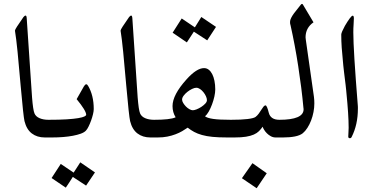

<svg xmlns="http://www.w3.org/2000/svg" viewBox="-20 -786 1972 1003"><path d="M247.6 -67.9H213.9Q173.8 -67.9 146.2 -88.9Q118.7 -109.9 107.9 -153.3Q102.1 -178.2 87.9 -338.4Q79.1 -441.9 71.8 -514.9Q64.5 -587.9 58.1 -626Q58.1 -630.4 68.8 -647.2Q79.6 -664.1 102.5 -696.8Q108.9 -704.6 113.8 -704.6Q118.7 -704.6 119.6 -690.4Q126.5 -587.9 133.5 -483.6Q140.6 -379.4 147.5 -276.4Q149.9 -245.1 153.1 -223.9Q156.2 -202.6 160.2 -193.4Q167 -177.2 186.5 -168.7Q206.1 -160.2 232.9 -160.2H247.6Z M476.1 114.7 429.7 183.6 360.4 138.2Q352.1 151.4 342.3 166.5Q332.5 181.6 323.7 194.3L249.5 144L297.4 70.3L364.7 115.7Q373 103 382.1 88.9Q391.1 74.7 399.4 62ZM469.7 -216.3Q469.7 -205.6 465.8 -189.2Q461.9 -172.9 455.8 -156Q449.7 -139.2 442.6 -124.8Q435.5 -110.4 428.7 -103.5Q419.9 -94.2 401.9 -87.6Q383.8 -81.1 360.4 -76.7Q336.9 -72.3 309.1 -70.1Q281.2 -67.9 252.4 -67.9H218.3V-160.2H232.9Q290.5 -160.2 328.4 -162.6Q366.2 -165 388.9 -168.9Q411.6 -172.9 420.9 -177.5Q430.2 -182.1 430.2 -186.5Q430.2 -207.5 380.4 -268.1L418.9 -335.9V-335Q424.8 -345.7 430.7 -345.7Q435.5 -345.7 439.5 -338.4V-338.9Q469.7 -288.6 469.7 -216.3Z M799.3 -67.9H765.6Q725.6 -67.9 698 -88.9Q670.4 -109.9 659.7 -153.3Q653.8 -178.2 639.6 -338.4Q630.9 -441.9 623.5 -514.9Q616.2 -587.9 609.9 -626Q609.9 -630.4 620.6 -647.2Q631.3 -664.1 654.3 -696.8Q660.6 -704.6 665.5 -704.6Q670.4 -704.6 671.4 -690.4Q678.2 -587.9 685.3 -483.6Q692.4 -379.4 699.2 -276.4Q701.7 -245.1 704.8 -223.9Q708 -202.6 711.9 -193.4Q718.8 -177.2 738.3 -168.7Q757.8 -160.2 784.7 -160.2H799.3Z M1108.4 -645.5 1062.5 -575.2 992.7 -620.6Q983.9 -607.9 974.4 -592.5Q964.8 -577.1 956.1 -564.5L881.8 -615.2L929.2 -689.5L998 -643.1Q1006.3 -655.8 1014.9 -670.2Q1023.4 -684.6 1031.7 -697.3ZM1061 -262.7Q1061 -272 1055.9 -283.2Q1050.8 -294.4 1042.7 -304.4Q1034.7 -314.5 1024.9 -321Q1015.1 -327.6 1005.4 -327.6Q996.1 -327.6 983.4 -321.5Q970.7 -315.4 959 -306.2Q947.3 -296.9 939.2 -286.1Q931.2 -275.4 931.2 -265.6Q931.2 -257.8 937 -248Q942.9 -238.3 951.2 -229.7Q959.5 -221.2 969.5 -215.6Q979.5 -210 987.3 -210Q994.6 -210 1007.1 -214.8Q1019.5 -219.7 1031.5 -227.5Q1043.5 -235.4 1052.2 -244.6Q1061 -253.9 1061 -262.7ZM1200.2 -67.9H1166.5Q1122.1 -67.9 1090.3 -71Q1058.6 -74.2 1035.2 -80.8Q1011.7 -87.4 994.1 -96.9Q976.6 -106.4 960.4 -119.1Q947.3 -109.9 931.6 -100.8Q916 -91.8 896.7 -84.5Q877.4 -77.1 854.5 -72.5Q831.5 -67.9 804.2 -67.9H770V-160.2H784.7Q825.2 -160.2 854.2 -163.3Q883.3 -166.5 897.5 -173.3Q881.3 -199.2 881.3 -231.9Q881.3 -290.5 954.6 -371.6Q1007.3 -430.2 1045.9 -430.2Q1059.6 -430.2 1070.3 -421.9Q1081.1 -413.6 1088.6 -398.9Q1096.2 -384.3 1100.3 -363.8Q1104.5 -343.3 1104.5 -318.8Q1104.5 -302.7 1099.9 -281.7Q1095.2 -260.7 1087.6 -240.5Q1080.1 -220.2 1070.6 -203.4Q1061 -186.5 1050.8 -178.7Q1062 -169.4 1093.5 -164.8Q1125 -160.2 1186 -160.2H1200.2Z M1373.5 119.1 1320.8 197.3 1243.7 145 1298.8 66.4ZM1453.6 -67.9H1419.9Q1406.7 -67.9 1395 -74.2Q1383.3 -80.6 1374.5 -89.4Q1365.7 -98.1 1359.9 -107.7Q1354 -117.2 1352.1 -124Q1343.3 -111.3 1332.8 -100.8Q1322.3 -90.3 1305.7 -83Q1289.1 -75.7 1265.1 -71.8Q1241.2 -67.9 1205.6 -67.9H1171.4V-160.2H1186Q1240.2 -160.2 1272.5 -164.1Q1304.7 -168 1314.5 -174.8Q1324.2 -182.1 1331.8 -192.6Q1339.4 -203.1 1345.2 -212.6Q1351.1 -222.2 1356.4 -228.8Q1361.8 -235.4 1367.2 -235.4Q1374.5 -235.4 1384.3 -196.3Q1388.7 -179.2 1402.3 -169.7Q1416 -160.2 1439.5 -160.2H1453.6Z M1620.1 -279.3Q1621.1 -271.5 1621.6 -262.9Q1622.1 -254.4 1622.1 -245.6Q1622.1 -223.6 1617.7 -200.7Q1613.3 -177.7 1605.2 -156.7Q1597.2 -135.7 1585.9 -118.2Q1574.7 -100.6 1561.5 -89.8Q1547.4 -78.6 1520.8 -73.2Q1494.1 -67.9 1459 -67.9H1424.8V-160.2H1439.5Q1502 -160.2 1533.9 -173.8Q1565.9 -187.5 1565.9 -214.8V-217.3Q1565.9 -218.3 1565.7 -218.8Q1565.4 -219.2 1565.4 -219.7Q1560.5 -273.4 1553.5 -329.3Q1546.4 -385.3 1537.8 -440.9Q1529.3 -496.6 1519 -550.8Q1508.8 -605 1497.6 -654.8Q1495.1 -660.2 1495.1 -671.4Q1495.1 -681.2 1501 -692.6Q1506.8 -704.1 1515.4 -715.8Q1523.9 -727.5 1533.7 -739Q1543.5 -750.5 1550.8 -760.7Q1554.2 -765.6 1557.6 -765.6Q1561 -765.6 1563 -761.2L1617.7 -669.4Q1576.2 -640.6 1576.2 -590.8Q1576.2 -586.9 1577.6 -578.1Z M1849.1 -235.4Q1849.6 -231.9 1849.6 -227.5Q1849.6 -223.1 1849.6 -218.8Q1849.6 -134.3 1816.9 -70.3Q1814 -64 1807.6 -64Q1799.3 -64 1799.3 -72.8Q1799.3 -82.5 1800.3 -93.8Q1801.3 -105 1801.3 -118.7Q1801.3 -153.8 1798.3 -198.5Q1795.4 -243.2 1789.6 -301.8Q1789.6 -304.7 1788.3 -315.9Q1787.1 -327.1 1785.4 -342.8Q1783.7 -358.4 1781.2 -376.7Q1778.8 -395 1776.9 -412.1Q1774.9 -429.2 1773.4 -443.4Q1772 -457.5 1771.5 -464.8Q1767.6 -501 1765.1 -536.9Q1762.7 -572.8 1762.7 -605.5Q1762.7 -610.8 1767.8 -622.8Q1772.9 -634.8 1781.7 -650.9Q1796.4 -675.8 1806.9 -689.9Q1817.4 -704.1 1822.8 -704.1Q1828.6 -704.1 1828.6 -689Q1828.6 -674.8 1827.1 -657Q1825.7 -639.2 1825.7 -617.2Q1825.7 -571.3 1831.5 -476.6Q1837.4 -381.8 1849.1 -235.4Z"/></svg>

Font: XB Zar
Style: Regular
Weight: 400
Designer: Behnam
Foundry: Irmug
Version: Version 8.005 2009